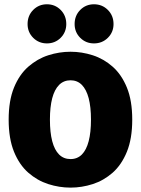

<svg xmlns="http://www.w3.org/2000/svg" viewBox="-20 -867 659 898"><path d="M310 10.5Q257 10.5 205.8 -6Q154.5 -22.5 112.5 -59.2Q70.5 -96 45.5 -157.2Q20.5 -218.5 20.5 -307.5Q20.5 -396.5 45.5 -457.5Q70.5 -518.5 112.5 -555.2Q154.5 -592 205.8 -608.5Q257 -625 310 -625Q362.5 -625 413.8 -608.5Q465 -592 506.8 -555.2Q548.5 -518.5 573.5 -457.5Q598.5 -396.5 598.5 -307.5Q598.5 -218.5 573.5 -157.2Q548.5 -96 506.8 -59.2Q465 -22.5 413.8 -6Q362.5 10.5 310 10.5ZM310 -123Q341.5 -123 362.8 -144.2Q384 -165.5 394.8 -206.8Q405.5 -248 405.5 -307.5Q405.5 -366.5 394.8 -407.5Q384 -448.5 362.8 -470Q341.5 -491.5 310 -491.5Q278 -491.5 256.5 -470Q235 -448.5 224.2 -407.5Q213.5 -366.5 213.5 -307.5Q213.5 -248 224.2 -206.8Q235 -165.5 256.5 -144.2Q278 -123 310 -123ZM199.5 -664Q161.5 -664 135.2 -690.2Q109 -716.5 109 -754.5Q109 -794 135.2 -820.5Q161.5 -847 199.5 -847Q237.5 -847 263.8 -820.5Q290 -794 290 -754.5Q290 -716.5 263.8 -690.2Q237.5 -664 199.5 -664ZM419.5 -664Q381.5 -664 355.2 -690.2Q329 -716.5 329 -754.5Q329 -794 355.2 -820.5Q381.5 -847 419.5 -847Q458 -847 484.5 -820.5Q511 -794 511 -754.5Q511 -716.5 484.5 -690.2Q458 -664 419.5 -664Z"/></svg>

Font: Sono Monospace ExtraBold
Style: Regular
Weight: 800
Version: Version 2.112